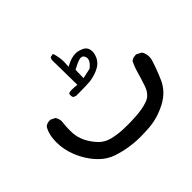

<svg xmlns="http://www.w3.org/2000/svg" viewBox="-122 -449 766 766"><g transform="rotate(-45 261.0 -66.5)"><path d="M235.8 173.3Q252 174.8 272.7 174.8Q293.5 174.8 320.3 172.9Q370.1 169.4 419.4 144Q468.3 118.7 488.8 72.3Q509.3 25.9 521 -14.6Q522 -20.5 522 -26.4Q522 -45.4 512.7 -59.1L492.7 -69.8Q490.2 -70.3 488.8 -70.3Q487.3 -70.3 485.6 -70.1Q483.9 -69.8 481.2 -69.6Q478.5 -69.3 475.8 -68.6Q473.1 -67.9 471.2 -66.9Q466.3 -64.9 462.4 -61.5Q451.2 -39.1 444.6 -14.9Q438 9.3 426.3 43.9Q413.6 80.6 383.8 90.8Q355.5 101.1 314.9 103.5Q289.6 105 272.2 105Q254.9 105 243.2 104.5Q211.4 103 183.6 96.2Q154.8 88.9 135.7 68.6Q116.7 48.3 104.5 24.4Q92.3 0 90.3 -26.4Q89.8 -35.2 89.8 -49.3Q89.8 -63.5 92.3 -85.4Q92.8 -88.4 92.8 -93Q92.8 -97.7 90.8 -104.7Q88.9 -111.8 84 -118.7L66.4 -127.4Q64 -127.9 61.5 -127.9Q45.9 -127.9 35.6 -119.1Q18.1 -91.3 18.1 -46.9Q18.1 -7.3 33.7 32.7Q53.7 83 89.4 118.7Q115.7 145 149.9 155.8Q191.4 169.4 235.8 173.3ZM376.5 -201.7Q376.5 -208.5 374.5 -215.3Q369.6 -233.9 340.3 -241.7Q331.5 -244.1 323.7 -244.1Q299.3 -244.1 272.5 -229.5L265.6 -225.6Q267.1 -243.2 267.1 -252Q267.1 -281.2 257.8 -306.6L242.2 -303.7L237.8 -293L239.7 -150.4Q220.7 -152.3 209.7 -152.3Q198.7 -152.3 193.4 -149.9L190.9 -146Q190.4 -143.1 190.4 -140.6Q190.4 -133.3 193.4 -127.4L205.1 -122.6Q266.6 -122.6 283.7 -124.5Q306.2 -127.4 329.1 -136.7Q357.9 -148.9 369.1 -172.4Q376.5 -188 376.5 -201.7ZM318.4 -216.3Q321.8 -217.3 324.2 -217.3Q339.4 -217.3 342.8 -201.2Q343.3 -198.7 343.3 -194.8Q343.3 -190.9 340.3 -184.6Q335.4 -173.8 319.3 -161.1L275.9 -151.9L276.9 -197.8Q302.2 -211.9 318.4 -216.3Z"/></g></svg>

Font: Bakudai
Style: Light
Weight: 300
Version: Version 1.48